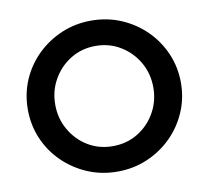

<svg xmlns="http://www.w3.org/2000/svg" viewBox="-74 -720 884 814"><g transform="rotate(-10 368.0 -313.0)"><path d="M368.1 12.5Q300 12.5 240.3 -12.8Q180.6 -38.2 135.1 -82.6Q89.6 -127.1 64.2 -186.1Q38.9 -245.1 38.9 -312.5Q38.9 -379.9 64.2 -438.9Q89.6 -497.9 135.1 -542.4Q180.6 -586.8 240.3 -612.2Q300 -637.5 368.1 -637.5Q436.8 -637.5 496.5 -612.2Q556.2 -586.8 601.4 -542.4Q646.5 -497.9 672.2 -438.9Q697.9 -379.9 697.9 -312.5Q697.9 -245.1 672.2 -186.1Q646.5 -127.1 601.4 -82.6Q556.2 -38.2 496.5 -12.8Q436.8 12.5 368.1 12.5ZM368.1 -97.2Q427.1 -97.2 475 -126Q522.9 -154.9 551 -204.2Q579.2 -253.5 579.2 -312.5Q579.2 -372.9 551 -421.5Q522.9 -470.1 475 -499.3Q427.1 -528.5 368.1 -528.5Q308.3 -528.5 260.8 -499.3Q213.2 -470.1 185.1 -421.2Q156.9 -372.2 156.9 -312.5Q156.9 -253.5 185.1 -204.2Q213.2 -154.9 260.8 -126Q308.3 -97.2 368.1 -97.2Z"/></g></svg>

Font: Afacad SemiBold
Style: Regular
Weight: 600
Designer: Kristian Moeller
Foundry: Dicotype
Version: Version 1.000